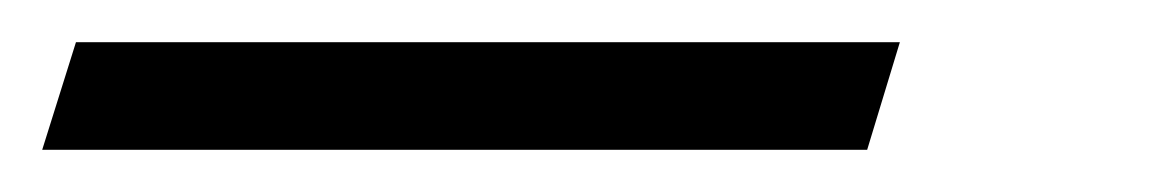

<svg xmlns="http://www.w3.org/2000/svg" viewBox="-136 73 548 91"><path d="M-100 93H290.5L275 144H-116Z"/></svg>

Font: Newsreader 12pt
Style: Italic
Weight: 400
Italic angle: -17°
Version: Version 1.003